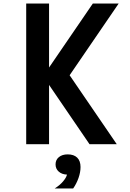

<svg xmlns="http://www.w3.org/2000/svg" viewBox="-20 -820 740 1092"><path d="M489 0 259 -337V0H129V-800H259V-436L508 -800H655L376 -392L644 0ZM291 252Q321 233 339 211.5Q357 190 361 173Q332 172 314 156Q296 140 296 115Q296 89 315 73.5Q334 58 365 58Q365 58 365 58Q400 58 419 76.5Q438 95 438 130Q438 160 426.5 192.5Q415 225 396 252Z"/></svg>

Font: Martian Mono Medium
Style: Regular
Weight: 500
Monospace: yes
Designer: Roman Shamin
Foundry: Evil Martians
Version: Version 1.000; ttfautohint (v1.8.4.7-5d5b)